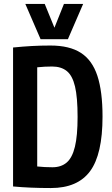

<svg xmlns="http://www.w3.org/2000/svg" viewBox="-20 -940 564 970"><path d="M237 10Q184 10 136.5 8Q89 6 46 2V-700Q96 -705 140.5 -707.5Q185 -710 235 -710Q331 -710 388.5 -673Q446 -636 472 -557Q498 -478 498 -351Q498 -160 435 -75Q372 10 237 10ZM245 -95Q289 -95 317 -119Q345 -143 358.5 -198.5Q372 -254 372 -349Q372 -448 359 -503Q346 -558 317.5 -581Q289 -604 243 -604Q226 -604 205.5 -603Q185 -602 168 -600V-99Q186 -97 206 -96Q226 -95 245 -95ZM400 -920 323 -742H185L108 -920H206L255 -800L303 -920Z"/></svg>

Font: Georama Semi Condensed SemiBold
Style: Regular
Weight: 600
Width: 4
Designer: Jean-Baptiste Levee
Foundry: Production Type
Version: Version 1.000